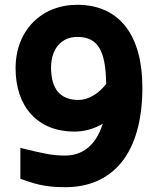

<svg xmlns="http://www.w3.org/2000/svg" viewBox="-20 -770 659 801"><path d="M252 11C447 11 574 -125 574 -405C574 -617 483 -750 302 -750C155 -750 45 -645 45 -485C45 -324 138 -221 290 -221C331 -221 372 -232 409 -254C387 -186 343 -121 251 -121C197 -121 159 -130 65 -153V-24C122 -5 159 11 252 11ZM193 -488C193 -566 236 -616 302 -616C388 -616 421 -560 423 -420C392 -379 348 -353 308 -353C232 -353 193 -398 193 -488Z"/></svg>

Font: All Genders v4
Style: Bold
Weight: 700
Designer: Rassam Alawdi
Foundry: Rassam Art
Version: Version 3.100;FEAKit 1.0